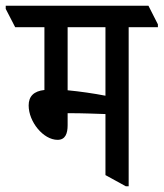

<svg xmlns="http://www.w3.org/2000/svg" viewBox="-61 -644 571 670"><path d="M140 -156C167 -156 175 -178 175 -207V-249C179 -249 183 -249 186 -249C226 -249 276 -247 307 -246V-33L378 6H388V-549H490V-559L457 -624H-41V-613L-8 -549H94V-330C57 -326 39 -308 39 -276C39 -219 90 -156 140 -156ZM175 -329V-549H307V-310C266 -318 217 -325 175 -329Z"/></svg>

Font: Noto Serif Devanagari ExtraCondensed Medium
Style: Regular
Weight: 500
Width: 2
Designer: Universal Thirst, Indian Type Foundry and the Monotype Design Team
Foundry: Monotype Imaging Inc.
Version: Version 2.004